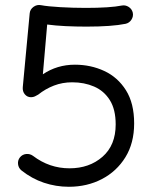

<svg xmlns="http://www.w3.org/2000/svg" viewBox="-20 -711 608 761"><path d="M506.3 -660.6Q509.3 -646 501 -633.1Q492.7 -620.1 478 -616.7Q423.3 -605.5 322.8 -605.5Q281.2 -605.5 240.5 -607.4Q199.7 -609.4 167 -613.8L149.9 -416.5Q206.1 -454.6 276.9 -454.6Q339.8 -454.6 393.3 -429.7Q446.8 -404.8 479.2 -353.3Q511.7 -301.8 511.7 -221.7Q511.7 -144 477.1 -87.9Q442.4 -31.7 383.8 -1.2Q325.2 29.3 252.9 29.3Q201.7 29.3 153.8 13.2Q106 -2.9 64.9 -35.6Q53.2 -45.4 51.5 -60.5Q49.8 -75.7 59.1 -87.4Q68.8 -99.1 83.7 -100.6Q98.6 -102.1 110.8 -93.3Q175.8 -43.9 255.4 -43.9Q334 -43.9 386.2 -89.6Q438.5 -135.3 438.5 -217.8Q438.5 -277.3 415.3 -314.2Q392.1 -351.1 353 -367.9Q314 -384.8 266.1 -384.8Q227.5 -384.8 193.8 -371.8Q160.2 -358.9 131.3 -335.9Q125 -332 118.2 -328.9Q111.3 -325.7 103 -325.7Q87.9 -325.7 78.4 -337.2Q68.8 -348.6 70.3 -365.7L97.7 -658.2Q99.1 -673.8 112.8 -683.8Q126.5 -693.8 143.1 -690.4Q168.9 -685.5 219.2 -682.6Q269.5 -679.7 320.3 -679.7Q366.7 -679.7 404.1 -682.1Q441.4 -684.6 462.4 -689Q477.1 -691.9 490 -683.6Q502.9 -675.3 506.3 -660.6Z"/></svg>

Font: Mikhak Regular
Style: Regular
Weight: 400
Designer: Amin Abedi
Version: Version 3.3